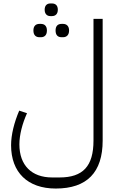

<svg xmlns="http://www.w3.org/2000/svg" viewBox="-20 -849 694 1109"><path d="M336 -634H344C364 -634 379 -646 379 -673C379 -699 364 -711 344 -711H336C314 -711 301 -699 301 -673C301 -646 314 -634 336 -634ZM208 -634H216C237 -634 251 -646 251 -673C251 -699 237 -711 216 -711H208C187 -711 173 -699 173 -673C173 -646 187 -634 208 -634ZM271 -756H280C300 -756 314 -768 314 -793C314 -818 300 -829 280 -829H271C252 -829 238 -818 238 -793C238 -768 252 -756 271 -756ZM302 240C482 240 573 147 573 -37V-740H520V-37C520 111 459 176 324 176H281C163 176 92 106 92 -15C92 -70 109 -135 136 -195L91 -210C62 -142 44 -71 44 -10C44 147 140 240 302 240Z"/></svg>

Font: IBM Plex Arabic Light
Style: Regular
Weight: 300
Designer: Mike Abbink, Paul van der Laan, Pieter van Rosmalen, Wael Morcos, Khajak Apelian
Foundry: Bold Monday
Version: Version 1.0